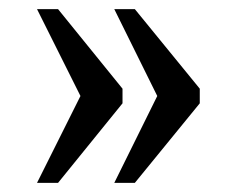

<svg xmlns="http://www.w3.org/2000/svg" viewBox="-20 -480 517 420"><path d="M230 -80 324 -270 230 -460H275L417 -286V-254L275 -80ZM61 -80 156 -270 61 -460H107L248 -286V-254L107 -80Z"/></svg>

Font: Noto Serif Thai SemiCondensed
Style: Regular
Weight: 400
Width: 4
Designer: Monotype Design Team
Foundry: Monotype Imaging Inc.
Version: Version 2.002